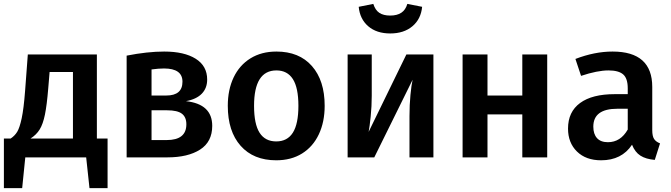

<svg xmlns="http://www.w3.org/2000/svg" viewBox="-20 -809 3451 987"><path d="M533 -97V158H440L423 0H110L94 158H0V-97H35Q56 -111 68.5 -131.5Q81 -152 91.5 -201Q102 -250 109 -342L123 -529H478V-97ZM355 -439H235L228 -355Q221 -269 211 -220Q201 -171 184 -143.5Q167 -116 137 -97H355Z M1071 -162Q1071 -80 1008.5 -40Q946 0 840 0H631V-523Q738 -544 824 -544Q927 -544 986 -507Q1045 -470 1045 -400Q1045 -356 1017.5 -327.5Q990 -299 936 -289Q1071 -274 1071 -162ZM759 -452V-318H835Q918 -318 918 -389Q918 -457 823 -457Q796 -457 759 -452ZM938 -170Q938 -207 915 -224.5Q892 -242 839 -242H759V-89H837Q938 -89 938 -170Z M1649 -265Q1649 -182 1619 -118.5Q1589 -55 1533 -20Q1477 15 1400 15Q1283 15 1217 -59.5Q1151 -134 1151 -265Q1151 -348 1181 -411Q1211 -474 1267.5 -509Q1324 -544 1401 -544Q1518 -544 1583.5 -469.5Q1649 -395 1649 -265ZM1286 -265Q1286 -171 1314.5 -126.5Q1343 -82 1400 -82Q1457 -82 1485.5 -127Q1514 -172 1514 -265Q1514 -358 1485.5 -402.5Q1457 -447 1401 -447Q1286 -447 1286 -265Z M2208 0H2085V-212Q2085 -270 2090 -321.5Q2095 -373 2101 -399L1904 0H1767V-529H1891V-317Q1891 -263 1885.5 -209.5Q1880 -156 1875 -131L2069 -529H2208ZM1824 -774 1899 -789Q1909 -757 1930 -743Q1951 -729 1986 -729Q2021 -729 2043 -743.5Q2065 -758 2074 -789L2150 -774Q2144 -711 2100 -674Q2056 -637 1986 -637Q1916 -637 1873 -674Q1830 -711 1824 -774Z M2665 -221H2486V0H2358V-529H2486V-318H2665V-529H2793V0H2665Z M3373 -72 3346 13Q3300 9 3272 -9Q3244 -27 3229 -65Q3176 15 3070 15Q2992 15 2946 -30Q2900 -75 2900 -148Q2900 -234 2962 -279.5Q3024 -325 3140 -325H3207V-355Q3207 -406 3183.5 -426.5Q3160 -447 3108 -447Q3051 -447 2967 -419L2938 -506Q3037 -544 3129 -544Q3333 -544 3333 -362V-140Q3333 -109 3342.5 -94.5Q3352 -80 3373 -72ZM3207 -143V-250H3154Q3030 -250 3030 -158Q3030 -120 3049 -99Q3068 -78 3105 -78Q3170 -78 3207 -143Z"/></svg>

Font: Fira Sans Medium
Style: Regular
Weight: 500
Designer: bBox Type GmbH & Carrois Corporate GbR & Edenspiekermann AG
Foundry: bBox Type GmbH & Carrois Corporate GbR & Edenspiekermann AG
Version: Version 4.301